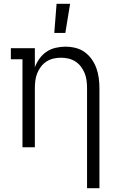

<svg xmlns="http://www.w3.org/2000/svg" viewBox="-20 -773 640 1008"><path d="M437 215V-310Q437 -330 434.5 -350Q432 -370 424.5 -388.5Q417 -407 405 -423Q393 -439 376 -450Q359 -461 339.5 -465.5Q320 -470 300 -470Q280 -470 260.5 -465.5Q241 -461 224 -450Q207 -439 195 -423Q183 -407 175.5 -388.5Q168 -370 165.5 -350Q163 -330 163 -310V0H98V-462H37V-520H163V-420Q172 -444 187.5 -465.5Q203 -487 224.5 -501.5Q246 -516 272 -522Q298 -528 323 -528Q350 -528 376.5 -521.5Q403 -515 424.5 -499.5Q446 -484 461.5 -462Q477 -440 486 -415Q495 -390 498.5 -363.5Q502 -337 502 -310V215ZM265 -600 277 -753H348L323 -600Z"/></svg>

Font: Iosevka Etoile Light
Style: Regular
Weight: 300
Designer: Belleve Invis
Foundry: Belleve Invis
Version: Version 25.0.1; ttfautohint (v1.8.4)